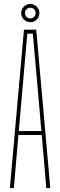

<svg xmlns="http://www.w3.org/2000/svg" viewBox="-20 -950 304 970"><path d="M30 0 101 -800H163L234 0H214L191 -268H73L50 0ZM75 -288H189L174 -462L146 -780H118L90 -461ZM133 -838Q114.5 -838 100.8 -851.2Q87 -864.5 87 -884Q87 -903 100.8 -916.5Q114.5 -930 133 -930Q152 -930 165.5 -916.5Q179 -903 179 -884Q179 -864.5 165.5 -851.2Q152 -838 133 -838ZM133 -857Q144.5 -857 152.2 -865Q160 -873 160 -884Q160 -895.5 152.2 -903.2Q144.5 -911 133 -911Q122 -911 114 -903.2Q106 -895.5 106 -884Q106 -873 114 -865Q122 -857 133 -857Z"/></svg>

Font: Big Shoulders Thin
Style: Regular
Weight: 100
Designer: Patric King
Foundry: XO Type Co
Version: Version 2.002